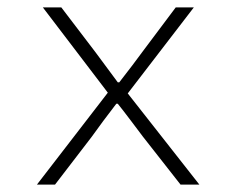

<svg xmlns="http://www.w3.org/2000/svg" viewBox="-20 -500 640 520"><path d="M80 0 272 -249 96 -480H146L239 -358Q286 -294 299 -277H303Q342 -327 366 -360L456 -480H505L326 -247L520 0H469L367 -130Q361 -138 336.5 -170.5Q312 -203 299 -219H295Q258 -171 228 -129L129 0Z"/></svg>

Font: TypoPRO Source Code Pro
Style: Regular
Weight: 300
Monospace: yes
Designer: Paul D. Hunt, Teo Tuominen
Foundry: Adobe Systems Incorporated
Version: Version 2.010;PS 1.0;hotconv 1.0.84;makeotf.lib2.5.63406